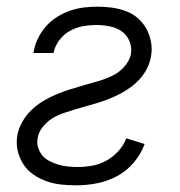

<svg xmlns="http://www.w3.org/2000/svg" viewBox="-20 -548 540 576"><path d="M209 8Q185 8 162.5 5.5Q140 3 119 -4.5Q98 -12 80 -24.5Q62 -37 50 -55.5Q38 -74 33 -96Q28 -118 32 -142Q36 -163 47 -182.5Q58 -202 74.5 -218Q91 -234 110.5 -245.5Q130 -257 150.5 -265.5Q171 -274 192 -280.5Q213 -287 234 -293Q255 -299 276 -305Q297 -311 317.5 -321Q338 -331 353.5 -348.5Q369 -366 373 -387Q376 -407 368 -425.5Q360 -444 344.5 -454.5Q329 -465 309 -469Q289 -473 268 -473Q249 -473 229 -469.5Q209 -466 190 -455.5Q171 -445 158 -427.5Q145 -410 141 -391V-389H80L81 -392Q84 -412 93.5 -432Q103 -452 117.5 -468.5Q132 -485 151 -497Q170 -509 190.5 -516Q211 -523 231.5 -525.5Q252 -528 273 -528Q295 -528 316.5 -525Q338 -522 358 -514.5Q378 -507 393.5 -493.5Q409 -480 419 -462Q429 -444 433 -422.5Q437 -401 433 -379Q430 -361 422 -344.5Q414 -328 401.5 -313.5Q389 -299 373.5 -287.5Q358 -276 342 -267.5Q326 -259 308.5 -252Q291 -245 273.5 -239.5Q256 -234 239 -229.5Q222 -225 204 -219.5Q186 -214 168.5 -208Q151 -202 135.5 -192Q120 -182 108 -167Q96 -152 93 -134Q90 -119 94.5 -105Q99 -91 107.5 -81Q116 -71 129 -64.5Q142 -58 155.5 -54Q169 -50 183.5 -48.5Q198 -47 213 -47Q235 -47 257 -51Q279 -55 299 -66Q319 -77 335 -94.5Q351 -112 359 -133L414 -116Q403 -86 381.5 -60.5Q360 -35 331 -19.5Q302 -4 270.5 2Q239 8 209 8Z"/></svg>

Font: Iosevka Term Curly Light
Style: Italic
Weight: 300
Italic angle: -9°
Designer: Belleve Invis
Foundry: Belleve Invis
Version: Version 32.3.0